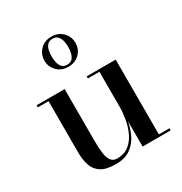

<svg xmlns="http://www.w3.org/2000/svg" viewBox="-172 -858 944 995"><g transform="rotate(-30 300.0 -360.0)"><path d="M236 10Q178.5 10 148.2 -9.8Q118 -29.5 107 -63.5Q96 -97.5 96 -141V-447.5H31.5V-460H199.5V-152.5Q199.5 -110.5 203.2 -79Q207 -47.5 219.2 -29.8Q231.5 -12 257 -12Q299 -12 327 -34.2Q355 -56.5 371 -91.2Q387 -126 393.8 -164.8Q400.5 -203.5 400.5 -236.5L408.5 -239.5Q408.5 -204.5 402.2 -161.8Q396 -119 378.2 -80Q360.5 -41 326.2 -15.5Q292 10 236 10ZM400.5 0V-447.5H331.5V-460H505V-12.5H568.5V0ZM275 -550Q235 -550 208.8 -575.8Q182.5 -601.5 182.5 -639.5Q182.5 -678 208.8 -704Q235 -730 275 -730Q315.5 -730 341.8 -704Q368 -678 368 -639.5Q368 -601.5 341.8 -575.8Q315.5 -550 275 -550ZM275 -562.5Q294 -562.5 304.8 -573.2Q315.5 -584 320.2 -601.5Q325 -619 325 -639.5Q325 -661 320.2 -678.5Q315.5 -696 304.8 -706.8Q294 -717.5 275 -717.5Q256 -717.5 245.2 -706.8Q234.5 -696 230 -678.5Q225.5 -661 225.5 -639.5Q225.5 -619 230 -601.5Q234.5 -584 245.2 -573.2Q256 -562.5 275 -562.5Z"/></g></svg>

Font: Bodoni Moda 18pt Medium
Style: Regular
Weight: 500
Designer: Owen Earl
Foundry: indestructible type
Version: Version 2.004